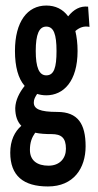

<svg xmlns="http://www.w3.org/2000/svg" viewBox="-20 -499 353 693"><path d="M147 -155C209 -155 260 -205 260 -315C260 -342 257 -366 252 -387C267 -400 283 -406 303 -402L298 -475C269 -478 246 -465 226 -440C207 -466 180 -479 147 -479C79 -479 34 -421 34 -315C34 -258 46 -215 69 -189C50 -165 36 -138 35 -109C35 -80 43 -59 57 -45C33 -24 17 8 17 52C17 135 64 174 153 174C246 174 289 108 289 29C289 -52 261 -95 187 -95C123 -95 102 -106 102 -129C102 -141 107 -149 114 -160C124 -157 135 -155 147 -155ZM147 -227C121 -227 109 -256 109 -315C109 -375 121 -403 147 -403C174 -403 184 -375 184 -315C184 -255 175 -227 147 -227ZM88 42C88 15 95 -3 107 -20C125 -16 145 -15 166 -15C201 -15 218 -2 218 38C218 72 196 99 155 99C115 99 88 81 88 42Z"/></svg>

Font: Inconsolata ExtraCondensed
Style: Bold
Weight: 700
Width: 2
Monospace: yes
Designer: Raph Levien, Cyreal, Brenton Simpson
Foundry: Raph Levien, Cyreal, Google
Version: Version 3.100